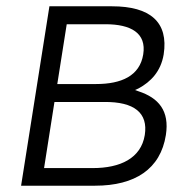

<svg xmlns="http://www.w3.org/2000/svg" viewBox="-20 -595 558 610"><path d="M282 -5C409 -5 490 -58 507 -166C519 -243 484 -284 420 -305L409 -309L420 -314C459 -335 491 -368 500 -422C516 -525 457 -575 336 -575H137L47 -5ZM153 -271H311C407 -272 451 -236 440 -166C428 -92 362 -61 275 -61H120ZM192 -518H315C396 -518 446 -490 435 -422C424 -354 366 -328 285 -328H162Z"/></svg>

Font: Charger Pro
Style: LitExtObl
Weight: 300
Designer: Jasper
Foundry: Cannot Into Space Fonts
Version: Version 1.09